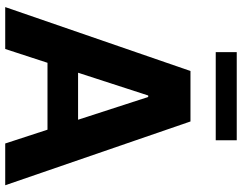

<svg xmlns="http://www.w3.org/2000/svg" viewBox="-118 -832 949 754"><g transform="rotate(90 357.0 -454.5)"><path d="M354.5 -561.5 265.1 -286.1H449.7L360.4 -561.5ZM7.3 0 258.3 -727.5H456.5L707 0H543L488.8 -166H226.1L171.9 0ZM184.1 -826.7V-909.2H530.3V-826.7Z"/></g></svg>

Font: Inter Tight Stencil
Style: Bold
Weight: 700
Designer: Rasmus Andersson
Foundry: rsms
Version: Version 3.004;Glyphs 3.1.2 (3151)